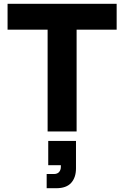

<svg xmlns="http://www.w3.org/2000/svg" viewBox="-20 -695 657 1015"><path d="M385 0H231.7V-538.3H20V-675H596.7V-538.3H385ZM226.7 300V225H264.2Q283.3 225 292.5 214.2Q301.7 203.3 301.7 187.5V178.3H235V50H381.7V195Q381.7 243.3 356.2 271.7Q330.8 300 277.5 300Z"/></svg>

Font: Funnel Display ExtraBold
Style: Regular
Weight: 800
Designer: NORD ID, Kristian Moeller
Foundry: Dicotype
Version: Version 1.000